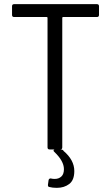

<svg xmlns="http://www.w3.org/2000/svg" viewBox="-20 -720 536 925"><path d="M457 -690V-648Q457 -638 447 -638H284Q280 -638 280 -634V-10Q280 0 270 0H219Q209 0 209 -10V-634Q209 -638 205 -638H48Q38 -638 38 -648V-690Q38 -700 48 -700H447Q457 -700 457 -690ZM211 170 214 148Q215 143 218.5 141Q222 139 226 140Q232 142 244 142Q263 142 275.5 130.5Q288 119 288 95Q288 56 242 12Q238 9 238 5Q238 0 246 0H273Q278 0 283 3Q286 5 286 7Q338 51 338 104Q338 148 313.5 166.5Q289 185 254 185Q233 185 218 181Q210 180 211 170Z"/></svg>

Font: Barlow Semi Condensed
Style: Regular
Weight: 400
Width: 4
Designer: Jeremy Tribby
Foundry: Tribby Type
Version: Version 1.408;December 10, 2018;FontCreator 11.5.0.2430 64-b